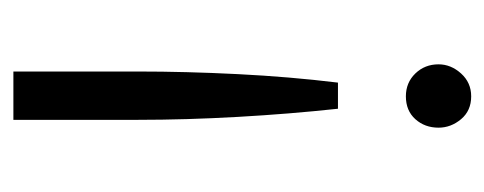

<svg xmlns="http://www.w3.org/2000/svg" viewBox="-244 -490 741 294"><g transform="rotate(-90 127.0 -342.5)"><path d="M108 -196Q100 -270 95.5 -349.5Q91 -429 91 -502V-693H165V-502Q165 -429 161 -349.5Q157 -270 148 -196ZM127 8Q105 8 92 -7.5Q79 -23 79 -42Q79 -63 92 -77.5Q105 -92 127 -92Q148 -92 162 -77.5Q176 -63 176 -42Q176 -23 162 -7.5Q148 8 127 8Z"/></g></svg>

Font: Ubuntu Sans Condensed
Style: Regular
Weight: 400
Width: 3
Designer: Dalton Maag Ltd
Foundry: Dalton Maag Ltd
Version: Version 1.006; ttfautohint (v1.8.4.7-5d5b)